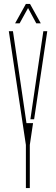

<svg xmlns="http://www.w3.org/2000/svg" viewBox="-20 -959 286 979"><path d="M112 0V-219V-220L25 -800H46L82 -556L115 -331H148.5L132 -220V-219V0ZM135 -351 165 -556 201 -800H221L154 -351ZM57 -840 112 -939H133L188 -840H165L123 -918L80 -840Z"/></svg>

Font: Big Shoulders Stencil Thin
Style: Regular
Weight: 100
Designer: Patric King
Foundry: XO Type Co
Version: Version 2.001